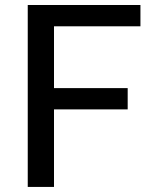

<svg xmlns="http://www.w3.org/2000/svg" viewBox="-20 -737 605 757"><path d="M533.7 -717.3V-633.3H192.9V-389.6H483.4V-305.7H192.9V0H89.4V-717.3Z"/></svg>

Font: Lato-Medium
Style: Regular
Weight: 500
Designer: Lukasz Dziedzic
Foundry: tyPoland Lukasz Dziedzic
Version: Version 2.006; 2014-01-15